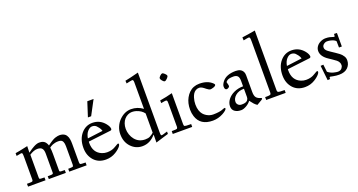

<svg xmlns="http://www.w3.org/2000/svg" viewBox="-45 -1361 3754 2016"><g transform="rotate(-20 1832.5 -352.5)"><path d="M71 -354Q69.6 -354 17.1 -344V-375Q52.7 -380.1 131.6 -397.5L157 -403.1Q155 -369.1 155 -330.1Q158.2 -331.8 169.2 -340.1Q180.2 -348.4 193 -357.1Q205.8 -365.7 222.2 -374.5Q259.3 -395 286 -395Q312.7 -395 326.8 -388.8Q340.8 -382.6 348.8 -374.9Q356.7 -367.2 362.8 -356.4Q371.1 -342.5 374 -331.1Q435.3 -377 465 -386Q494.6 -395 513.2 -395Q531.7 -395 546.6 -390.4Q561.5 -385.7 571.4 -378.5Q581.3 -371.3 588.5 -360.1Q595.7 -348.9 599.5 -338.1Q603.3 -327.4 605.5 -313Q608.9 -292.5 608.9 -262.9V-56.9Q608.9 -39.1 617.7 -35.4Q625.5 -32 664.1 -32H674.1V0H480V-32Q520.8 -32 529.9 -35.3Q539.1 -38.6 539.1 -55.9V-262.9Q539.1 -326.2 504.9 -335.9Q494.4 -339.1 477.7 -339.1Q460.9 -339.1 444.5 -335.7Q428 -332.3 416.5 -327.4Q394 -317.6 378.9 -305.9Q383.1 -274.9 383.1 -233.9V-49.1Q383.1 -37.4 388.2 -35.4Q393.3 -33.4 399.9 -32.7Q409.2 -32 433.1 -32H441.9V0H252L251 -32H262.9Q293.9 -32 303.5 -34.7Q313 -37.4 313 -48.1V-262.9Q313 -301.3 298 -320.2Q283 -339.1 244.8 -339.1Q206.5 -339.1 157 -306.9V-54Q157 -37.8 161.7 -36.1Q166.5 -34.4 173.3 -33.2Q181.4 -32 210 -32H215.1V0H20L19 -32H47.1Q72 -32 79.5 -35.8Q86.9 -39.6 86.9 -54V-302.7Q86.9 -335.4 84.6 -344.7Q82.3 -354 71 -354Z M858.9 -468 910.9 -629.9H981L895 -468ZM781 -226.1 780 -211.9Q780 -100.3 869.4 -65.4Q896.2 -54.9 923.1 -54.9Q950 -54.9 970.2 -59.8Q990.5 -64.7 1004.3 -71.7Q1018.1 -78.6 1029.1 -85.4Q1056.2 -102.1 1060.8 -102.1Q1069.8 -102.1 1069.8 -93Q1069.8 -84 1061.5 -72Q1053.2 -60.1 1036.6 -45.5Q1020 -31 998.8 -18.1Q948.5 12.9 887.9 12.9Q805.7 12.9 756.6 -40Q704.8 -96.4 704.8 -183.1Q704.8 -279.5 756.1 -339.8Q806.4 -398.9 881.8 -398.9Q966.3 -398.9 1020.5 -331.1Q1047.9 -296.9 1047.9 -271Q1047.9 -263.9 1042.1 -260Q1036.4 -256.1 1032 -256.1ZM783 -261 954.8 -283Q948.5 -305.2 934.3 -323.6Q920.2 -342 912.4 -348.9Q893.6 -365 867.2 -365Q840.8 -365 815.9 -337Q791 -309.1 783 -261Z M1444.8 25.9 1445.8 -47.1Q1445.8 -60.1 1444.8 -63Q1383.1 12 1295.7 12Q1222.2 12 1170.4 -42.2Q1117.7 -97.2 1117.7 -185.1Q1117.7 -228.8 1134.9 -268.3Q1152.1 -307.9 1179.7 -335.4Q1239.7 -395 1312 -395Q1384.3 -395 1442.9 -351.1V-648.9Q1442.9 -677 1428.7 -677Q1420.2 -677 1362.8 -664.1L1360.8 -695.1Q1410.2 -704.1 1512.7 -731V-70.1Q1512.7 -44.2 1514.9 -35.6Q1517.1 -27.1 1523.6 -27.1Q1530 -27.1 1538 -29.4Q1545.9 -31.7 1560.7 -36.5Q1575.4 -41.3 1588.9 -44.9V-18.1Q1568.8 -12.5 1523.3 1.7Q1477.8 15.9 1444.8 25.9ZM1232.4 -98.1Q1275.4 -44.9 1347.7 -44.9Q1381.3 -44.9 1399.7 -54.9Q1430.4 -71.8 1442.9 -85V-300Q1414.3 -339.4 1358.6 -356.9Q1336.7 -364 1312.5 -364Q1288.3 -364 1265.7 -353.3Q1243.2 -342.5 1226.6 -323.6Q1210 -304.7 1200.3 -277.7Q1190.7 -250.7 1190.7 -218.3Q1190.7 -185.8 1201.7 -154.2Q1212.6 -122.6 1232.4 -98.1Z M1632.8 -376Q1707 -387.9 1773.7 -406V-59.1Q1773.7 -40 1782.5 -36.6Q1793.9 -32 1835.7 -32H1853.8V0H1636.7V-32H1645.8Q1691.4 -32 1696 -36.1Q1703.6 -43.2 1703.6 -54.9V-322Q1703.6 -341.1 1700.4 -347.5Q1697.3 -354 1686 -354Q1674.8 -354 1633.8 -345.9ZM1747.8 -548.8Q1737.3 -548.8 1722.5 -566.3Q1707.8 -583.7 1707.8 -594.7Q1707.8 -605.7 1723.6 -620.8Q1739.5 -636 1749.1 -636Q1758.8 -636 1775.8 -620.1Q1792.7 -604.2 1792.7 -593.6Q1792.7 -583 1775.5 -565.9Q1758.3 -548.8 1747.8 -548.8Z M1961.4 -355Q2008.3 -400.9 2078.6 -400.9Q2169.2 -400.9 2220.7 -351.6Q2231.7 -341.1 2231.7 -334.4Q2231.7 -327.6 2223.4 -321.5Q2215.1 -315.4 2204.1 -312Q2180.9 -304.9 2171.4 -304.9Q2161.9 -304.9 2151.4 -310.7Q2140.9 -316.4 2130.5 -324.7Q2120.1 -333 2109.4 -341.3Q2083.3 -361.1 2061 -361.1Q2038.8 -361.1 2021.6 -350.1Q2004.4 -339.1 1994.1 -322.5Q1983.9 -305.9 1977.1 -284.2Q1965.6 -247.1 1965.6 -209Q1965.6 -170.9 1975 -142.8Q1984.4 -114.7 1999.3 -97.3Q2014.2 -79.8 2033.9 -68.1Q2069.3 -47.1 2106.1 -47.1Q2142.8 -47.1 2167.8 -50.9Q2192.9 -54.7 2205 -59.1Q2217 -63.5 2226.8 -67.3Q2236.6 -71 2240.7 -71Q2248.5 -71 2248.5 -62.5Q2248.5 -54 2234 -41.4Q2219.5 -28.8 2197 -16.6Q2141.8 12.9 2082.5 12.9Q1941.9 12.9 1905.8 -102.5Q1894.5 -138.2 1894.5 -176.4Q1894.5 -214.6 1901.9 -246.1Q1909.2 -277.6 1924.6 -305.7Q1939.9 -333.7 1961.4 -355Z M2331.5 -248Q2308.3 -248 2308.3 -283.9Q2308.3 -307.1 2331.8 -337.4Q2377 -396 2483.4 -396Q2543.9 -396 2564.5 -352.1Q2571.5 -336.7 2571.5 -315.9V-128.9Q2571.5 -83.5 2588.4 -64.5Q2604.2 -46.9 2636.5 -38.1Q2645.5 -35.6 2645.5 -29.8Q2645.5 -23.9 2632.8 -16.1Q2579.1 16.4 2576.4 17.1Q2554.2 1.5 2543.9 -10.5Q2531.2 -24.9 2509.5 -53Q2489.5 -25.9 2456.9 -7.4Q2424.3 11 2400 11Q2375.7 11 2360.1 6.6Q2344.5 2.2 2330.8 -6.6Q2300.5 -26.1 2300.5 -65.8Q2300.5 -105.5 2326.9 -140.6Q2353.3 -175.8 2399.8 -196.9Q2446.3 -218 2501.5 -218V-278.1Q2501.5 -321 2484.4 -335.4Q2468.3 -349.1 2441.5 -349.1Q2414.8 -349.1 2399.2 -345.9Q2383.5 -342.8 2375.5 -338.1Q2358.4 -328.4 2353.5 -318.1Q2355 -311.5 2357.7 -301.8Q2363.5 -280.8 2363.5 -272Q2363.5 -263.2 2351.7 -255.6Q2339.8 -248 2331.5 -248ZM2370.4 -91.3Q2370.4 -71.5 2384.9 -57.3Q2399.4 -43 2423.3 -43Q2447.3 -43 2460.3 -46.6Q2473.4 -50.3 2481 -55.9Q2488.5 -61.5 2493.4 -69.3Q2501.5 -81.8 2501.5 -97.9V-190.9Q2440.9 -190.9 2404.5 -158.9Q2370.4 -128.9 2370.4 -91.3Z M2670.4 -702.9Q2755.6 -714.6 2817.4 -726.1V-59.1Q2817.4 -41 2828.9 -36.5Q2840.3 -32 2881.3 -32H2898.4V0H2680.4V-32H2702.4Q2729 -32 2738.2 -36.7Q2747.3 -41.5 2747.3 -59.1V-628.9Q2747.3 -660.9 2744.3 -669.9Q2741.2 -679 2731.2 -679Q2721.2 -679 2672.4 -668.9Z M3005.4 -226.1 3004.4 -211.9Q3004.4 -100.3 3093.8 -65.4Q3120.6 -54.9 3147.5 -54.9Q3174.3 -54.9 3194.6 -59.8Q3214.8 -64.7 3228.6 -71.7Q3242.4 -78.6 3253.4 -85.4Q3280.5 -102.1 3285.2 -102.1Q3294.2 -102.1 3294.2 -93Q3294.2 -84 3285.9 -72Q3277.6 -60.1 3261 -45.5Q3244.4 -31 3223.1 -18.1Q3172.9 12.9 3112.3 12.9Q3030 12.9 2981 -40Q2929.2 -96.4 2929.2 -183.1Q2929.2 -279.5 2980.5 -339.8Q3030.8 -398.9 3106.2 -398.9Q3190.7 -398.9 3244.9 -331.1Q3272.2 -296.9 3272.2 -271Q3272.2 -263.9 3266.5 -260Q3260.7 -256.1 3256.3 -256.1ZM3007.3 -261 3179.2 -283Q3172.9 -305.2 3158.7 -323.6Q3144.5 -342 3136.7 -348.9Q3117.9 -365 3091.6 -365Q3065.2 -365 3040.3 -337Q3015.4 -309.1 3007.3 -261Z M3386.2 12.9 3387.2 22.9 3358.2 24.9 3340.1 -141.1 3371.1 -143.1 3381.1 -60.1Q3411.1 -36.6 3443.2 -28.8Q3475.3 -21 3490.5 -21Q3505.6 -21 3517.1 -26.1Q3528.6 -31.2 3535.4 -39.8Q3549.1 -57.4 3549.1 -73Q3549.1 -88.6 3545.2 -98.6Q3541.3 -108.6 3535.8 -116.1Q3530.3 -123.5 3520.3 -132.3Q3505.9 -144.3 3480.2 -160.9L3444.1 -185.1Q3369.1 -233.9 3369.1 -295.9Q3369.1 -322.5 3385.1 -345.6Q3401.1 -368.7 3429.3 -382.3Q3457.5 -396 3485.4 -396Q3513.2 -396 3532.6 -391.5Q3552 -387 3563.5 -382.4Q3575 -377.9 3579.3 -377.9Q3587.2 -377.9 3587.2 -408L3619.1 -407V-256.1H3587.2L3586.2 -326.9Q3569.3 -347.2 3525.6 -356.4Q3509.5 -360.1 3490 -360.1Q3470.5 -360.1 3452.8 -345.9Q3435.1 -331.8 3435.1 -312Q3435.1 -297.1 3439.7 -290.4Q3444.3 -283.7 3445.7 -281.2Q3447 -278.8 3451.5 -274.7Q3456.1 -270.5 3457.6 -268.9Q3459.2 -267.3 3465.2 -262.9Q3471.2 -258.5 3472.9 -257.3Q3478.3 -252.9 3490.2 -245.1L3535.2 -215.1Q3581.3 -184.1 3592.7 -170.5Q3604 -157 3610.6 -146.5Q3623 -126.5 3623 -102.1Q3623 -77.6 3614.7 -57.5Q3606.4 -37.4 3590.8 -21.5Q3556.9 12.9 3493.2 12.9Q3459.2 12.9 3428.1 6.5Q3397 0 3395 0Q3386.2 0 3386.2 12.9Z"/></g></svg>

Font: Linden Hill
Style: Regular
Weight: 400
Version: Version 1.202